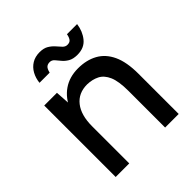

<svg xmlns="http://www.w3.org/2000/svg" viewBox="-195 -827 950 950"><g transform="rotate(-45 280.5 -351.5)"><path d="M66 0V-500H155L161 -408V0ZM412 0V-256H507V0ZM412 -256Q412 -324 396.5 -359.5Q381 -395 353.5 -409Q326 -423 290 -424Q229 -424 195 -381Q161 -338 161 -260H120Q120 -339 143.5 -395.5Q167 -452 210.5 -482Q254 -512 314 -512Q373 -512 416.5 -488Q460 -464 483.5 -413.5Q507 -363 507 -281V-256ZM360 -561Q330 -561 311.5 -572Q293 -583 282 -597Q271 -611 261 -622Q251 -633 237 -633Q222 -633 213.5 -625Q205 -617 200 -596H129Q132 -626 145.5 -650.5Q159 -675 182 -689Q205 -703 236 -703Q265 -703 283 -692Q301 -681 313 -667Q325 -653 335.5 -642Q346 -631 360 -631Q377 -631 384.5 -641.5Q392 -652 395 -670H466Q460 -625 434 -593Q408 -561 360 -561Z"/></g></svg>

Font: Figtree Light Medium
Style: Regular
Weight: 500
Version: Version 2.001;gftools[0.9.30]